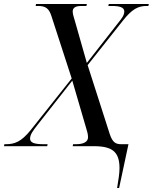

<svg xmlns="http://www.w3.org/2000/svg" viewBox="-66 -734 767 964"><path d="M522 210H532L579 -10H542C515 -10 499 -19 485 -61L374 -407L550 -629C597 -689 628 -704 670 -704H679L681 -714H480L478 -704H496C532 -704 558 -698 558 -677C558 -657 545 -641 528 -620L370 -418L312 -622C304 -648 299 -665 299 -676C299 -695 313 -704 342 -704H368L370 -714H115L113 -704H126C162 -704 180 -692 192 -654L294 -340L89 -82C40 -21 7 -10 -37 -10H-44L-46 0H171L173 -10H152C108 -10 85 -17 85 -38C85 -59 100 -78 124 -109L297 -329L363 -103C372 -73 376 -61 376 -45C376 -22 354 -10 316 -10H301L299 0H406C497 0 534 28 534 110C534 136 529 168 522 210Z"/></svg>

Font: Noto Serif Display SemiCondensed
Style: Italic
Weight: 400
Width: 4
Italic angle: -12°
Designer: Monotype Design Team
Foundry: Monotype Imaging Inc.
Version: Version 2.009